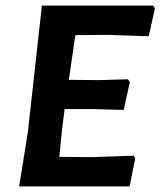

<svg xmlns="http://www.w3.org/2000/svg" viewBox="-20 -663 571 683"><path d="M456 -109 461 -99 441 0H48L79 -192L129 -643H525L531 -633L509 -534L360 -539L248 -538L225 -379L333 -378L435 -381L442 -371L420 -272L310 -275H210L201 -204L191 -105L302 -104Z"/></svg>

Font: Alegreya Sans SC
Style: Bold Italic
Weight: 700
Italic angle: -7°
Designer: Juan Pablo del Peral
Foundry: Huerta Tipografica
Version: Version 2.007